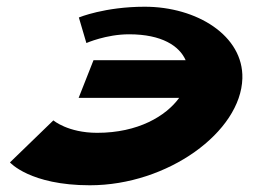

<svg xmlns="http://www.w3.org/2000/svg" viewBox="-20 -552 755 571"><path d="M269 -157C182 -157 138.7 -194 138.7 -194L9.6 -69C9.6 -69 69.2 -1 247.2 -1C479.2 -1 696.5 -160 700.8 -319C704.2 -446 565.4 -532 410.4 -532C291.4 -532 214.5 -500 214.5 -500L236.9 -424C236.9 -424 295.9 -450 363.9 -450C461.9 -450 513.5 -415 532.1 -373H258.1L213.9 -261H512.9C473.7 -207 391 -157 269 -157Z"/></svg>

Font: Hussar Milosc
Style: Obl
Weight: 700
Foundry: Cannot Into Space Fonts
Version: Version 1.02